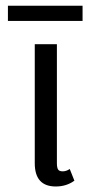

<svg xmlns="http://www.w3.org/2000/svg" viewBox="-20 -658 332 686"><path d="M8.3 -637.5H275V-583.3H8.3ZM245.8 -12.5Q217.5 8.3 179.2 8.3Q104.2 8.3 104.2 -75V-500H183.3V-75Q183.3 -59.2 187.5 -52.5Q191.7 -45.8 204.2 -45.8Q216.7 -45.8 229.2 -54.2Z"/></svg>

Font: BoonBaan
Style: Regular
Weight: 400
Designer: Sungsit Sawaiwan
Foundry: FontUni
Version: Version 2.0